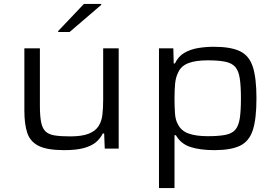

<svg xmlns="http://www.w3.org/2000/svg" viewBox="-20 -756 1403 977"><path d="M307 8Q219 8 176 -14Q133 -36 118.5 -80.5Q104 -125 104 -193V-510H183V-219Q183 -167 189 -135.5Q195 -104 211 -88Q227 -72 257.5 -67Q288 -62 337 -62Q397 -62 431 -75.5Q465 -89 481 -113.5Q497 -138 501 -172Q505 -206 505 -248V-510H584V0H513L510 -77H503Q491 -52 469 -33Q447 -14 408 -3Q369 8 307 8ZM276 -593V-598L407 -736H495V-731L334 -593Z M789 201V-510H862L864 -433H870Q887 -469 918 -487Q949 -505 988 -511.5Q1027 -518 1068 -518Q1154 -518 1201 -495.5Q1248 -473 1266.5 -416Q1285 -359 1285 -256Q1285 -151 1266.5 -94Q1248 -37 1201.5 -14.5Q1155 8 1071 8Q998 8 949 -8Q900 -24 875 -68H868V201ZM1037 -63Q1092 -63 1126 -69.5Q1160 -76 1177 -95.5Q1194 -115 1200 -153Q1206 -191 1206 -255Q1206 -319 1200 -357.5Q1194 -396 1177 -415.5Q1160 -435 1126 -442Q1092 -449 1037 -449Q975 -449 938 -434.5Q901 -420 887 -388Q874 -363 871 -329.5Q868 -296 868 -255Q868 -211 870.5 -178Q873 -145 885 -124Q901 -91 938.5 -77Q976 -63 1037 -63Z"/></svg>

Font: Saira Expanded
Style: Regular
Weight: 400
Width: 7
Designer: Hector Gatti with collaboration of the Omnibus-Type team
Foundry: Omnibus-Type
Version: Version 1.100; ttfautohint (v1.8.3)